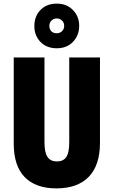

<svg xmlns="http://www.w3.org/2000/svg" viewBox="-20 -1032 628 1062"><path d="M533 -242Q533 -118 471 -54Q409 10 292 10Q178 10 117 -52Q56 -114 56 -238V-714H226V-246Q226 -188 243 -163.5Q260 -139 294 -139Q330 -139 346.5 -163Q363 -187 363 -247V-714H533ZM294 -765Q238 -765 204 -800Q170 -835 170 -888Q170 -942 204 -977Q238 -1012 294 -1012Q349 -1012 383.5 -976.5Q418 -941 418 -889Q418 -837 384 -801Q350 -765 294 -765ZM294 -848Q311 -848 323 -859.5Q335 -871 335 -889Q335 -907 323 -918.5Q311 -930 294 -930Q277 -930 265 -918.5Q253 -907 253 -889Q253 -871 263.5 -859.5Q274 -848 294 -848Z"/></svg>

Font: Noto Sans Malayalam ExtraCondensed Black
Style: Regular
Weight: 900
Width: 2
Designer: Jelle Bosma - Monotype Design Team
Foundry: Monotype Imaging Inc.
Version: Version 2.104; ttfautohint (v1.8.4.7-5d5b)